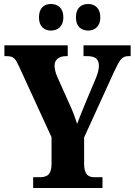

<svg xmlns="http://www.w3.org/2000/svg" viewBox="-20 -941 675 961"><path d="M422 -788C451 -788 482 -806 482 -854C482 -904 451 -921 422 -921C389 -921 360 -904 360 -854C360 -806 389 -788 422 -788ZM235 -788C266 -788 297 -806 297 -854C297 -904 266 -921 235 -921C204 -921 175 -904 175 -854C175 -806 204 -788 235 -788ZM146 0H493V-54H453C425 -54 401 -64 401 -121V-253L551 -582C580 -644 591 -660 623 -660H634V-714H398V-660H415C456 -660 475 -647 475 -611C475 -602 473 -581 460 -550L412 -436C394 -393 378 -353 366 -321C356 -352 347 -378 330 -415L266 -558C258 -576 253 -598 253 -613C253 -642 275 -660 311 -660H319V-714H2V-660H13C50 -660 58 -646 76 -607L238 -254V-121C238 -64 213 -54 177 -54H146Z"/></svg>

Font: Noto Serif Condensed ExtraBold
Style: Regular
Weight: 800
Width: 3
Designer: Monotype Design Team
Foundry: Monotype Imaging Inc.
Version: Version 2.013